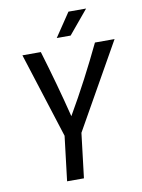

<svg xmlns="http://www.w3.org/2000/svg" viewBox="-91 -891 706 954"><g transform="rotate(-10 262.0 -414.5)"><path d="M524 -655H425C371 -542 312 -428 246 -315C218 -428 186 -542 152 -655H59L196 -225L169 0H254L281 -225ZM411 -829H322L242 -710H312Z"/></g></svg>

Font: Ropa Sans
Style: Italic
Weight: 400
Designer: Botio Nikoltchev
Foundry: Botjo Nikoltchev
Version: Version 1.002